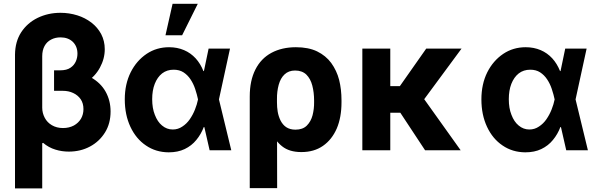

<svg xmlns="http://www.w3.org/2000/svg" viewBox="-20 -806 3214 1030"><path d="M270 -318.8V-420.4H338.9Q414.6 -420.4 466.8 -391.6Q520 -361.8 546.4 -314.5Q573.2 -266.6 573.2 -208Q573.2 -143.6 543.5 -95.7Q513.2 -46.9 462.9 -20Q412.1 7.3 349.1 7.3Q311.5 7.3 277.3 -3.4Q241.2 -14.2 211.4 -39.6L206.5 -37.6V-228Q206.5 -199.7 220.2 -173.8Q233.4 -148.9 258.3 -134.3Q284.2 -119.1 317.9 -119.1Q350.6 -119.1 376.5 -132.8Q400.9 -146.5 414.6 -169.4Q427.7 -192.4 427.7 -220.7Q427.7 -251.5 413.1 -273.4Q397.9 -295.4 372.6 -307.1Q347.7 -318.8 316.9 -318.8ZM304.7 -737.3Q351.1 -737.3 395 -723.6Q436 -710.9 470.7 -684.6Q503.9 -658.7 522.9 -623Q542 -585.9 542 -542Q542 -491.2 516.1 -443.4Q490.7 -396 441.9 -364.3Q394 -333 324.2 -333H270V-428.7H302.2Q338.4 -428.7 358.4 -442.9Q377.9 -456.1 387.2 -477.5Q395.5 -497.1 395.5 -518.1Q395.5 -556.6 371.1 -581.1Q345.7 -605.5 304.7 -605.5Q276.4 -605.5 254.4 -593.8Q231.4 -582 219.2 -559.6Q206.5 -536.6 206.5 -504.4V204.6H60.5V-513.7Q61.5 -583 93.3 -632.3Q126 -682.6 181.6 -710Q237.8 -737.3 304.7 -737.3Z M884.8 11.2Q815.9 10.7 763.2 -25.4Q710 -61 679.7 -125.5Q649.4 -189.9 649.4 -272.9Q649.4 -355 681.2 -418.5Q712.4 -480.5 766.6 -517.1Q819.8 -552.7 887.2 -552.7Q930.7 -552.7 967.3 -537.1Q1002.9 -522 1029.8 -492.7Q1055.2 -464.8 1071.3 -424.8H1116.7L1154.3 -273.9L1220.7 0H1104.5L1042 -273.9Q1037.6 -296.4 1026.9 -329.1Q1017.6 -356.9 1002 -380.4Q986.8 -403.3 964.4 -418Q942.4 -432.1 911.6 -432.1Q875.5 -432.1 849.6 -412.1Q824.2 -392.1 810.1 -356Q796.4 -320.8 796.4 -273.9Q796.4 -225.6 810.5 -190.4Q824.7 -152.8 849.1 -132.8Q874.5 -111.3 906.7 -111.3Q935.1 -111.3 958 -127Q981.4 -142.1 998 -166Q1015.1 -190.9 1025.9 -218.3Q1037.1 -246.6 1042 -271.5L1099.1 -545.4H1213.9L1154.3 -271.5L1116.7 -124.5H1073.2Q1058.6 -85.9 1033.2 -55.2Q1008.3 -24.4 970.7 -6.3Q934.1 11.2 884.8 11.2ZM957 -616.7H867.7L905.8 -785.6H1041Z M1466.8 203.1H1319.8V-288.6Q1319.8 -373.5 1350.1 -433.1Q1379.9 -492.2 1436 -522.5Q1492.2 -552.7 1567.4 -552.7Q1634.8 -552.7 1681.2 -530.3Q1728 -507.3 1756.8 -468.3Q1786.6 -426.8 1799.3 -377.4Q1812 -327.1 1812 -267.1V-257.3Q1812 -176.3 1786.6 -116.7Q1760.3 -56.6 1712.4 -23.4Q1664.6 9.8 1596.7 9.8Q1532.2 9.8 1493.7 -21Q1455.1 -50.8 1433.1 -106Q1410.2 -163.1 1397.9 -232.4L1465.8 -257.8Q1465.8 -230.5 1469.7 -207Q1474.1 -181.6 1484.9 -159.7Q1496.6 -136.7 1515.1 -124Q1535.6 -110.4 1564.9 -110.4Q1604 -110.4 1626 -132.3Q1647.9 -154.3 1656.7 -187.5Q1665.5 -222.2 1665 -257.3V-267.1Q1665 -309.6 1655.3 -347.2Q1646 -383.3 1623.5 -405.8Q1600.6 -427.7 1563 -427.7Q1528.3 -427.7 1506.3 -406.7Q1484.9 -386.7 1475.1 -351.1Q1465.3 -314.9 1465.8 -274.4Z M1923.8 -545.4H2073.7V0H1923.8ZM2266.6 -545.4H2456.1L2202.1 -201.2H2047.9L2029.8 -343.8H2125ZM2451.2 0H2260.3L2115.7 -219.2L2240.7 -294.9Z M2797.9 11.2Q2729 10.7 2676.3 -25.4Q2623 -61 2592.8 -125.5Q2562.5 -189.9 2562.5 -272.9Q2562.5 -355 2594.2 -418.5Q2625.5 -480.5 2679.7 -517.1Q2732.9 -552.7 2800.3 -552.7Q2843.8 -552.7 2880.4 -537.1Q2916 -522 2942.9 -492.7Q2968.3 -464.8 2984.4 -424.8H3029.8L3067.4 -273.9L3133.8 0H3017.6L2955.1 -273.9Q2950.7 -296.4 2939.9 -329.1Q2930.7 -356.9 2915 -380.4Q2899.9 -403.3 2877.4 -418Q2855.5 -432.1 2824.7 -432.1Q2788.6 -432.1 2762.7 -412.1Q2737.3 -392.1 2723.1 -356Q2709.5 -320.8 2709.5 -273.9Q2709.5 -225.6 2723.6 -190.4Q2737.8 -152.8 2762.2 -132.8Q2787.6 -111.3 2819.8 -111.3Q2848.1 -111.3 2871.1 -127Q2894.5 -142.1 2911.1 -166Q2928.2 -190.9 2939 -218.3Q2950.2 -246.6 2955.1 -271.5L3012.2 -545.4H3127L3067.4 -271.5L3029.8 -124.5H2986.3Q2971.7 -85.9 2946.3 -55.2Q2921.4 -24.4 2883.8 -6.3Q2847.2 11.2 2797.9 11.2Z"/></svg>

Font: My Font
Style: Bold
Weight: 500
Designer: Rasmus Andersson
Foundry: rsms
Version: Version 0.001